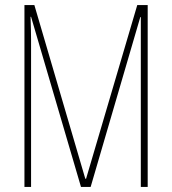

<svg xmlns="http://www.w3.org/2000/svg" viewBox="-20 -734 675 754"><path d="M102 -668H100Q102 -607 102 -579V0H76V-714H115L315 -32H318L519 -714H560V0H533V-575V-667H531L336 0H298Z"/></svg>

Font: Noto Sans Display Thin Cond
Style: Regular
Weight: 250
Width: 3
Designer: Monotype Design team
Foundry: Monotype Imaging Inc.
Version: Version 1.000